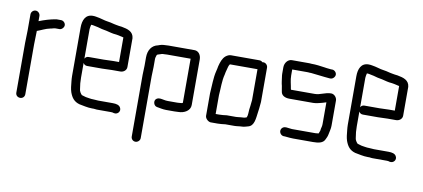

<svg xmlns="http://www.w3.org/2000/svg" viewBox="-67 -770 2643 1200"><g transform="rotate(10 1254.0 -170.5)"><path d="M52 -476V-374C52 -350 50 -319 50 -294V21C50 38 63 49 79 49C95 49 107 37 107 21V-295C107 -320 109 -351 109 -374V-381C133 -389 161 -405 188 -410C198 -411 211 -417 221 -417H247C261 -417 275 -432 275 -446C275 -461 261 -474 247 -474H218C179 -468 142 -456 109 -443V-476C109 -491 96 -505 81 -505C65 -505 52 -492 52 -476Z M437 -478H438C451 -478 456 -475 469 -473C484 -471 504 -463 520 -461C541 -458 564 -450 584 -447L602 -445L619 -442C628 -440 641 -437 649 -435V-279H614C601 -279 566 -277 552 -277H457C446 -277 437 -272 432 -262V-449C432 -455 435 -472 437 -478ZM614 -222H667C687 -222 706 -236 706 -257V-440C702 -482 666 -492 627 -499L610 -501C604 -502 598 -503 593 -504L578 -507C564 -511 545 -515 530 -517C514 -519 496 -526 480 -529C465 -531 456 -535 438 -535C391 -535 375 -496 375 -449V-142C375 -130 376 -119 377 -109C380 -80 381 -63 388 -41C400 -8 416 14 451 24C475 28 503 36 533 36H544C551 37 557 38 563 38H655C662 38 667 39 672 41C697 47 717 22 704 0C696 -15 677 -19 655 -19H563C553 -19 543 -21 533 -21C513 -21 500 -25 483 -27C472 -29 466 -33 456 -35C449 -42 438 -57 438 -72C434 -93 432 -117 432 -142V-235C437 -225 446 -220 457 -220H552C566 -220 600 -222 614 -222Z M865 166V-226C865 -240 867 -273 867 -286V-337C867 -347 871 -353 873 -362C873 -366 886 -369 889 -370L904 -375C907 -376 912 -376 918 -376C925 -377 931 -377 936 -377H1086V-97C1083 -94 1073 -93 1066 -93C1058 -92 1051 -92 1044 -92H991C981 -92 976 -93 965 -95C948 -98 935 -102 921 -94C900 -82 909 -46 932 -43C950 -40 970 -35 991 -35H1044C1051 -35 1059 -35 1068 -36C1106 -36 1143 -57 1143 -93V-382C1143 -411 1126 -434 1101 -434H936C931 -434 925 -434 916 -433C897 -433 884 -429 871 -424C832 -416 810 -383 810 -337V-285C810 -273 808 -239 808 -226V166C808 181 820 194 836 194C851 194 865 181 865 166Z M1322 -64H1300V-183C1304 -229 1302 -276 1313 -316C1315 -327 1317 -338 1320 -347C1323 -359 1327 -378 1334 -385H1509V-189C1507 -170 1507 -168 1505 -151L1502 -129C1500 -113 1502 -91 1495 -77L1483 -73C1480 -72 1477 -72 1475 -72C1470 -72 1465 -72 1459 -71L1441 -69C1436 -68 1432 -68 1428 -68H1370C1356 -66 1337 -64 1322 -64ZM1277 -7H1322C1336 -7 1357 -9 1371 -11H1428C1444 -11 1462 -15 1477 -15C1490 -15 1504 -21 1514 -23C1552 -33 1553 -80 1559 -123L1562 -145C1564 -162 1564 -167 1566 -187V-405C1566 -420 1553 -434 1538 -434C1536 -434 1534 -434 1532 -433C1526 -439 1519 -442 1511 -442H1331C1320 -442 1308 -437 1297 -428C1279 -412 1271 -388 1264 -361C1262 -350 1260 -339 1257 -328C1246 -285 1247 -234 1243 -185V-43C1243 -26 1261 -9 1277 -7Z M1969 -464H1962C1954 -464 1940 -467 1933 -467C1929 -468 1925 -468 1920 -469C1891 -473 1866 -477 1835 -477C1828 -478 1822 -478 1815 -478H1711C1686 -478 1666 -453 1666 -425V-383C1666 -376 1667 -370 1668 -363C1671 -343 1672 -327 1677 -309L1680 -291C1681 -284 1682 -279 1683 -274C1686 -249 1710 -238 1737 -238H1888C1901 -238 1910 -240 1923 -243C1935 -245 1956 -252 1969 -256V-118C1969 -106 1966 -96 1964 -88L1962 -74C1960 -68 1957 -63 1955 -56C1951 -55 1948 -55 1945 -55C1940 -54 1934 -54 1929 -54H1786C1775 -54 1761 -58 1751 -58H1745C1729 -58 1716 -46 1716 -30C1716 -15 1729 -1 1744 -1H1750C1760 -1 1771 2 1782 2C1789 2 1796 3 1803 3H1929C1964 3 1993 -2 2004 -27C2009 -36 2015 -50 2017 -62C2020 -81 2026 -96 2026 -118V-277C2026 -296 2009 -316 1989 -316C1951 -316 1924 -295 1888 -295H1737V-296C1737 -297 1737 -298 1736 -299C1732 -326 1723 -353 1723 -383V-421H1813C1820 -421 1827 -421 1834 -420C1840 -420 1846 -420 1851 -419C1877 -415 1905 -414 1931 -410C1939 -410 1955 -407 1962 -407H1969C1983 -407 1997 -422 1997 -436C1997 -451 1983 -464 1969 -464Z M2187 -478H2188C2201 -478 2206 -475 2219 -473C2234 -471 2254 -463 2270 -461C2291 -458 2314 -450 2334 -447L2352 -445L2369 -442C2378 -440 2391 -437 2399 -435V-279H2364C2351 -279 2316 -277 2302 -277H2207C2196 -277 2187 -272 2182 -262V-449C2182 -455 2185 -472 2187 -478ZM2364 -222H2417C2437 -222 2456 -236 2456 -257V-440C2452 -482 2416 -492 2377 -499L2360 -501C2354 -502 2348 -503 2343 -504L2328 -507C2314 -511 2295 -515 2280 -517C2264 -519 2246 -526 2230 -529C2215 -531 2206 -535 2188 -535C2141 -535 2125 -496 2125 -449V-142C2125 -130 2126 -119 2127 -109C2130 -80 2131 -63 2138 -41C2150 -8 2166 14 2201 24C2225 28 2253 36 2283 36H2294C2301 37 2307 38 2313 38H2405C2412 38 2417 39 2422 41C2447 47 2467 22 2454 0C2446 -15 2427 -19 2405 -19H2313C2303 -19 2293 -21 2283 -21C2263 -21 2250 -25 2233 -27C2222 -29 2216 -33 2206 -35C2199 -42 2188 -57 2188 -72C2184 -93 2182 -117 2182 -142V-235C2187 -225 2196 -220 2207 -220H2302C2316 -220 2350 -222 2364 -222Z"/></g></svg>

Font: Electronic
Style: Regular
Weight: 400
Version: Version 1.011